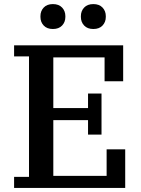

<svg xmlns="http://www.w3.org/2000/svg" viewBox="-20 -920 689 940"><path d="M49 -54H122V-644H49V-698H583V-522H492V-639H241V-391H411V-462H477V-261H411V-332H241V-59H502V-189H593V0H49ZM239 -778Q210 -778 194 -795Q178 -812 178 -837V-841Q178 -866 194 -883Q210 -900 239 -900Q268 -900 284 -883Q300 -866 300 -841V-837Q300 -812 284 -795Q268 -778 239 -778ZM437 -778Q408 -778 392 -795Q376 -812 376 -837V-841Q376 -866 392 -883Q408 -900 437 -900Q466 -900 482 -883Q498 -866 498 -841V-837Q498 -812 482 -795Q466 -778 437 -778Z"/></svg>

Font: IBM Plex Serif Medium
Style: Regular
Weight: 500
Designer: Mike Abbink, Paul van der Laan, Pieter van Rosmalen
Foundry: Bold Monday
Version: Version 2.5